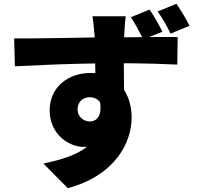

<svg xmlns="http://www.w3.org/2000/svg" viewBox="-20 -883 1040 1005"><path d="M386 -309C386 -355 419 -374 449 -374C472 -374 492 -365 504 -347C515 -270 482 -247 449 -247C418 -247 386 -273 386 -309ZM763 -833 665 -793C688 -758 706 -724 724 -689C691 -688 658 -688 630 -688C630 -692 630 -696 630 -699C631 -717 635 -779 638 -798H464C467 -783 471 -746 475 -698C475 -695 475 -691 476 -687C347 -685 169 -681 54 -682L58 -536C180 -542 328 -549 478 -551C479 -534 479 -517 479 -500C471 -501 463 -501 454 -501C337 -501 240 -427 240 -306C240 -177 344 -114 418 -114C424 -114 430 -114 436 -115C377 -69 294 -45 207 -27L335 102C586 34 669 -139 669 -268C669 -323 655 -373 629 -413C629 -455 629 -505 628 -552C754 -551 848 -548 908 -545L910 -689C879 -690 822 -689 761 -689L830 -717C813 -752 788 -796 763 -833ZM904 -863 805 -823C832 -786 853 -747 873 -707L972 -748C955 -783 929 -825 904 -863Z"/></svg>

Font: Source Han Sans HK Heavy
Style: Regular
Weight: 900
Designer: Ryoko NISHIZUKA 西塚涼子 (kana, bopomofo & ideographs); Paul D. Hunt (Latin, Greek & Cyrillic); Sandoll Communications 산돌커뮤니
Foundry: Adobe
Version: Version 2.000;hotconv 1.0.107;makeotfexe 2.5.65593